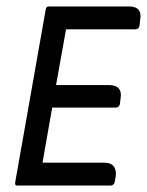

<svg xmlns="http://www.w3.org/2000/svg" viewBox="-20 -576 456 596"><path d="M112 -71H303Q325 -71 333.5 -59Q342 -47 339 -27L336 -11Q333 0 323 0H33Q26 0 27 -9L122 -547Q124 -556 131 -556H380Q423 -556 415 -513L413 -496Q411 -485 400 -485H185L154 -312H318Q362 -312 354 -268L352 -252Q349 -242 339 -242H142Z"/></svg>

Font: Zain
Style: Italic
Weight: 400
Italic angle: -10°
Designer: Zain,Boutros
Foundry: Mobile Telecommunications Company (Zain), 2024
Version: Version 1.51; ttfautohint (v1.8.4)